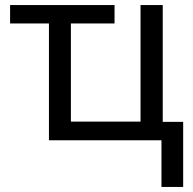

<svg xmlns="http://www.w3.org/2000/svg" viewBox="-20 -556 764 761"><path d="M620 185V0H174V-463H20V-536H434V-463H261V-74H537V-536H625V-73H706V185Z"/></svg>

Font: Noto Sans
Style: Regular
Weight: 400
Designer: Monotype Design Team
Foundry: Monotype Imaging Inc.
Version: Version 1.902